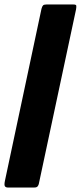

<svg xmlns="http://www.w3.org/2000/svg" viewBox="-29 -726 360 856"><path d="M298 -706Q310 -706 311 -701Q312 -696 310 -684L144 94Q143 99 139 104.5Q135 110 124 110H6Q-3 110 -7 104.5Q-11 99 -7 80L156 -687Q159 -698 163 -702Q167 -706 178 -706Z"/></svg>

Font: Glory ExtraBold
Style: Italic
Weight: 800
Italic angle: -12°
Version: Version 1.011